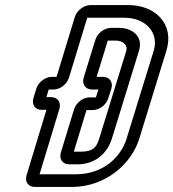

<svg xmlns="http://www.w3.org/2000/svg" viewBox="-20 -712 684 757"><path d="M252 -406 324 -642H471C554 -642 608 -583 586 -512L479 -165C457 -93 387 -25 280 -25H136L214 -282C222 -308 208 -329 182 -329H163L172 -359H191C217 -359 244 -380 252 -406ZM117 25H264C397 25 499 -67 529 -165L636 -512C669 -619 590 -692 487 -692H337C311 -692 283 -671 275 -645L203 -409H184C158 -409 131 -388 123 -362L112 -326C104 -300 118 -279 144 -279H163L85 -22C77 4 91 25 117 25ZM272 -281 220 -111C212 -85 227 -64 253 -64H284C358 -64 404 -110 421 -165L528 -512C546 -570 499 -602 451 -602H417C391 -602 364 -581 356 -555L310 -406C302 -380 317 -359 343 -359H368L358 -328H333C307 -328 280 -307 272 -281ZM386 -409H361L405 -552H436C468 -552 484 -532 478 -512L371 -165C361 -132 347 -114 299 -114H271L321 -278H346C372 -278 399 -299 407 -325L419 -362C427 -388 412 -409 386 -409Z"/></svg>

Font: DIN Rundschrift
Style: MittelKontKu
Weight: 400
Version: Version 1.027